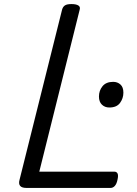

<svg xmlns="http://www.w3.org/2000/svg" viewBox="-20 -923 672 943"><path d="M110 0Q65 0 76 -40L285 -876Q289 -890 299 -896.5Q309 -903 331 -903Q354 -903 365 -896Q376 -889 371 -874L173 -80H541Q553 -80 557.5 -70.5Q562 -61 557 -40Q553 -20 544 -10Q535 0 523 0ZM517 -395Q495 -395 480.5 -409Q466 -423 466 -449Q466 -478 483.5 -499.5Q501 -521 536 -521Q557 -521 571.5 -508Q586 -495 586 -468Q586 -440 569.5 -417.5Q553 -395 517 -395Z"/></svg>

Font: Playwrite DE SAS
Style: Regular
Weight: 400
Designer: Veronika Burian, José Scaglione
Foundry: TypeTogether
Version: Version 1.002